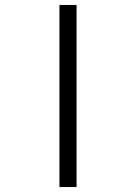

<svg xmlns="http://www.w3.org/2000/svg" viewBox="-20 -738 540 775"><path d="M220 17V-718H289V17Z"/></svg>

Font: Moon Stars Kai T HW
Style: Regular
Weight: 400
Designer: GuiWonder
Version: Version 1.101